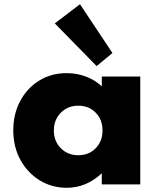

<svg xmlns="http://www.w3.org/2000/svg" viewBox="-20 -875 770 911"><path d="M296.5 16Q390 16 463 -53V0H645.5V-512H463V-465Q432.5 -494.5 389 -511.2Q345.5 -528 296.5 -528Q222.5 -528 165.2 -492.2Q108 -456.5 75.5 -395Q43 -333.5 43 -257Q43 -178 77 -116.2Q111 -54.5 168.5 -19.2Q226 16 296.5 16ZM351.5 -138.5Q301.5 -138.5 268.5 -171.8Q235.5 -205 235.5 -256Q235.5 -306.5 268.5 -340Q301.5 -373.5 351.5 -373.5Q402 -373.5 434.2 -340.2Q466.5 -307 466.5 -256Q466.5 -205 434.2 -171.8Q402 -138.5 351.5 -138.5ZM438.5 -561.5 513.5 -623.5 359.5 -855 240 -764Z"/></svg>

Font: Spartan ExtraBold
Style: Regular
Weight: 800
Designer: Matt Bailey, Mirko Velimirovic
Foundry: Matt Bailey
Version: Version 1.003; ttfautohint (v1.8.3)